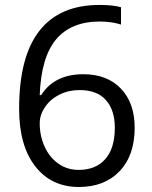

<svg xmlns="http://www.w3.org/2000/svg" viewBox="-20 -744 612 774"><path d="M57.1 -305.2Q57.1 -515.6 138.9 -619.9Q220.7 -724.1 380.9 -724.1Q436 -724.1 467.8 -714.8V-645Q430.2 -657.2 381.8 -657.2Q267.1 -657.2 206.5 -585.7Q146 -514.2 140.1 -360.8H146Q199.7 -444.8 315.9 -444.8Q412.1 -444.8 467.5 -386.7Q522.9 -328.6 522.9 -229Q522.9 -117.7 462.2 -54Q401.4 9.8 297.9 9.8Q187 9.8 122.1 -73.5Q57.1 -156.7 57.1 -305.2ZM296.9 -59.1Q366.2 -59.1 404.5 -102.8Q442.9 -146.5 442.9 -229Q442.9 -299.8 407.2 -340.3Q371.6 -380.9 300.8 -380.9Q256.8 -380.9 220.2 -362.8Q183.6 -344.7 161.9 -313Q140.1 -281.2 140.1 -247.1Q140.1 -196.8 159.7 -153.3Q179.2 -109.9 215.1 -84.5Q251 -59.1 296.9 -59.1Z"/></svg>

Font: f0_51640 
Style: Regular
Weight: 400
Foundry: Ascender Corporation
Version: Version 1.10